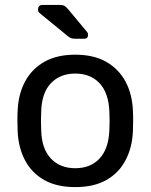

<svg xmlns="http://www.w3.org/2000/svg" viewBox="-20 -753 614 783"><path d="M287 10Q211 10 160 -19Q109 -48 82 -99.5Q55 -151 52 -217Q51 -234 51 -260.5Q51 -287 52 -303Q55 -370 82.5 -421Q110 -472 161 -501Q212 -530 287 -530Q362 -530 413 -501Q464 -472 491.5 -421Q519 -370 522 -303Q523 -287 523 -260.5Q523 -234 522 -217Q519 -151 492 -99.5Q465 -48 414 -19Q363 10 287 10ZM287 -67Q349 -67 386 -106.5Q423 -146 426 -222Q427 -237 427 -260Q427 -283 426 -298Q423 -374 386 -413.5Q349 -453 287 -453Q225 -453 187.5 -413.5Q150 -374 148 -298Q147 -283 147 -260Q147 -237 148 -222Q150 -146 187.5 -106.5Q225 -67 287 -67ZM289 -595Q278 -595 271 -597Q264 -599 256 -606L140 -701Q135 -706 135 -713Q135 -733 154 -733H222Q236 -733 243 -729Q250 -725 259 -714L334 -624Q339 -619 339 -611Q339 -595 323 -595Z"/></svg>

Font: RubikRegular
Style: Regular
Weight: 400
Designer: Hubert and Fischer
Foundry: Hubert and Fischer
Version: Version 2.300;gftools[0.9.30]